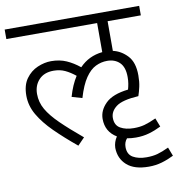

<svg xmlns="http://www.w3.org/2000/svg" viewBox="-87 -701 890 956"><g transform="rotate(-10 358.0 -223.5)"><path d="M200 -427Q243 -427 277 -412Q311 -397 343 -371Q390 -420 459 -427V-574H0V-622H680V-574H512V-424Q553 -415 584.5 -381.5Q616 -348 616 -282Q616 -250 610.5 -225Q605 -200 598 -180Q516 -175 485 -151.5Q454 -128 454 -95Q454 -58 481 -42.5Q508 -27 549 -27Q579 -27 603 -33.5Q627 -40 662 -56L679 -12Q649 3 618 12Q587 21 551 21Q527 21 506 17Q491 34 491 59Q491 96 518 111.5Q545 127 586 127Q617 127 641 120.5Q665 114 699 98L716 142Q686 157 655 166Q624 175 589 175Q516 175 478.5 141.5Q441 108 440 54Q441 24 458 -1Q403 -34 403 -99Q403 -142 438.5 -177Q474 -212 553 -221Q557 -235 559.5 -250Q562 -265 562 -283Q562 -333 538 -356.5Q514 -380 475 -380Q445 -380 417 -366.5Q389 -353 365 -318Q341 -283 322 -219L270 -234Q287 -293 313 -333Q287 -354 261.5 -366Q236 -378 204 -378Q156 -378 129.5 -349.5Q103 -321 103 -278Q103 -236 124 -199.5Q145 -163 187.5 -121.5Q230 -80 296 -25L261 11Q198 -41 150.5 -88Q103 -135 76 -181.5Q49 -228 49 -279Q49 -332 72.5 -364.5Q96 -397 131 -412Q166 -427 200 -427Z"/></g></svg>

Font: RS Noto Sans Light
Style: Regular
Weight: 300
Designer: Monotype Design Team
Foundry: Monotype Imaging Inc.
Version: Version 3.10